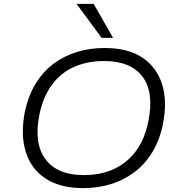

<svg xmlns="http://www.w3.org/2000/svg" viewBox="-20 -960 932 988"><path d="M408 8Q290 8 215 -41Q140 -90 112.5 -178.5Q85 -267 108 -386Q126 -468 163.5 -529.5Q201 -591 255 -631.5Q309 -672 375.5 -692.5Q442 -713 518 -713Q638 -713 712 -664Q786 -615 814 -526.5Q842 -438 818 -320Q801 -237 763 -175.5Q725 -114 671 -73.5Q617 -33 550.5 -12.5Q484 8 408 8ZM412 -59Q496 -59 563.5 -89Q631 -119 677.5 -180Q724 -241 743 -334Q774 -485 713.5 -565.5Q653 -646 515 -646Q431 -646 363 -616.5Q295 -587 249 -526Q203 -465 183 -372Q153 -222 214 -140.5Q275 -59 412 -59ZM503 -765 374 -940H462L562 -765Z"/></svg>

Font: Nunito Sans 7pt SemiExpanded Light
Style: Italic
Weight: 300
Width: 6
Italic angle: -9°
Designer: Vernon Adams
Foundry: Vernon Adams
Version: Version 3.101;gftools[0.9.27]